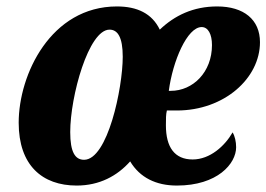

<svg xmlns="http://www.w3.org/2000/svg" viewBox="-20 -566 827 596"><path d="M218 10C289 10 344 -20 384 -65C414 -15 464 10 529 10C655 10 713 -58 713 -109C713 -126 709 -144 702 -155C678 -113 632 -71 578 -71C522 -71 495 -109 495 -177C495 -197 495 -211 498 -223H529C676 -223 787 -323 787 -435C787 -505 737 -546 654 -546C580 -546 522 -518 476 -474C452 -524 406 -546 343 -546C138 -546 38 -335 38 -185C38 -53 111 10 218 10ZM510 -284H504C516 -376 561 -482 606 -482C626 -482 638 -460 638 -426C638 -342 579 -284 510 -284ZM241 -70C213 -70 198 -94 198 -156C198 -267 255 -474 320 -474C345 -474 361 -451 361 -390C361 -292 314 -70 241 -70Z"/></svg>

Font: Noto Serif ExtraCondensed Black
Style: Italic
Weight: 900
Width: 2
Italic angle: -12°
Designer: Monotype Design Team
Foundry: Monotype Imaging Inc.
Version: Version 2.014